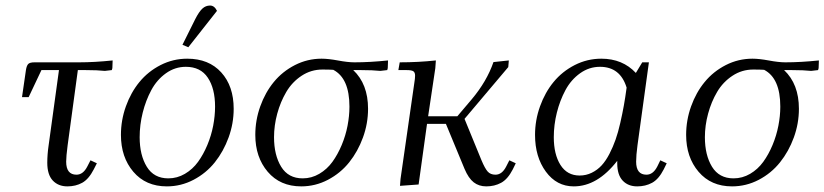

<svg xmlns="http://www.w3.org/2000/svg" viewBox="-20 -663 2963 690"><path d="M59.1 -314 73.2 -411.1Q75.7 -427.2 81.5 -433.1Q87.4 -439 104 -439H264.2Q319.8 -439 384.8 -445.8L383.8 -418L381.8 -411.1L356.9 -408.2Q330.1 -411.1 288.1 -411.1H259.8L223.1 -141.1Q217.8 -100.6 217.8 -82Q217.8 -35.2 254.9 -35.2Q278.8 -35.2 293.9 -64.9L305.2 -86.9L328.1 -76.2L316.9 -54.2Q298.8 -19 275.4 -6.1Q252 6.8 222.2 6.8Q189.5 6.8 169.7 -14.2Q149.9 -35.2 149.9 -78.1Q149.9 -107.9 154.8 -141.1L191.9 -411.1H128.9L83 -314Z M414.6 -178.2Q414.6 -231 432.4 -280.8Q450.2 -330.6 481.2 -368.4Q512.2 -406.2 557.1 -429.2Q602.1 -452.1 652.8 -452.1Q730.5 -452.1 775.1 -402.8Q819.8 -353.5 819.8 -272Q819.8 -219.2 801.5 -168.9Q783.2 -118.7 752 -79.6Q720.7 -40.5 675.5 -16.8Q630.4 6.8 579.6 6.8Q503.9 6.8 459.2 -45.7Q414.6 -98.1 414.6 -178.2ZM481.9 -169.9Q481.9 -105.5 507.6 -63.7Q533.2 -22 585 -22Q616.7 -22 644.5 -38.3Q672.4 -54.7 691.7 -81.3Q710.9 -107.9 725.1 -141.8Q739.3 -175.8 746.1 -211.2Q752.9 -246.6 752.9 -279.8Q752.9 -344.7 726.8 -383.8Q700.7 -422.9 647.9 -422.9Q608.9 -422.9 576.4 -399.7Q543.9 -376.5 523.9 -339.4Q503.9 -302.2 492.9 -258.3Q481.9 -214.4 481.9 -169.9ZM635.7 -502 681.6 -594.2Q695.3 -621.1 707.3 -632.1Q719.2 -643.1 734.9 -643.1Q750.5 -643.1 759.8 -624L656.7 -493.2Z M897.5 -178.2Q897.5 -231 915.3 -280.8Q933.1 -330.6 964.1 -368.4Q995.1 -406.2 1040 -429.2Q1085 -452.1 1135.7 -452.1Q1159.7 -452.1 1194.8 -445.6Q1230 -439 1253.9 -439Q1309.6 -439 1374.5 -445.8L1373.5 -418L1371.6 -411.1L1346.7 -408.2Q1319.8 -411.1 1277.8 -411.1H1249.5Q1302.7 -360.8 1302.7 -272Q1302.7 -219.2 1284.4 -168.9Q1266.1 -118.7 1234.9 -79.6Q1203.6 -40.5 1158.4 -16.8Q1113.3 6.8 1062.5 6.8Q986.8 6.8 942.1 -45.7Q897.5 -98.1 897.5 -178.2ZM964.8 -169.9Q964.8 -105.5 990.5 -63.7Q1016.1 -22 1067.9 -22Q1099.6 -22 1127.4 -38.3Q1155.3 -54.7 1174.6 -81.3Q1193.8 -107.9 1208 -141.8Q1222.2 -175.8 1229 -211.2Q1235.8 -246.6 1235.8 -279.8Q1235.8 -381.8 1177.7 -412.1Q1163.6 -413.1 1138.7 -413.1Q1097.7 -413.1 1063.7 -390.6Q1029.8 -368.2 1008.8 -332.5Q987.8 -296.9 976.3 -254.4Q964.8 -211.9 964.8 -169.9Z M1411.6 -411.1 1416.5 -439Q1483.4 -439 1546.4 -445.8L1544.4 -418L1518.6 -245.1H1623.5L1675.3 -306.2Q1729.5 -370.6 1753.4 -439.9L1808.6 -445.8L1806.6 -421.9L1649.4 -235.8L1710.4 -86.9Q1722.7 -57.6 1732.7 -46.4Q1742.7 -35.2 1760.7 -35.2Q1784.2 -35.2 1799.3 -64.9L1810.5 -86.9L1833.5 -76.2L1822.8 -54.2Q1804.7 -19 1781 -6.1Q1757.3 6.8 1727.5 6.8Q1701.2 6.8 1682.4 -7.8Q1663.6 -22.5 1649.4 -56.2L1582.5 -217.8H1514.6L1484.4 0L1417.5 4.9L1419.4 -20L1468.8 -363.8Q1471.7 -380.9 1471.7 -391.1Q1471.7 -402.8 1465.3 -407Q1459 -411.1 1441.4 -411.1Z M1902.8 -178.2Q1902.8 -231 1920.7 -280.8Q1938.5 -330.6 1969.5 -368.4Q2000.5 -406.2 2045.4 -429.2Q2090.3 -452.1 2141.1 -452.1Q2217.3 -452.1 2265.1 -400.9L2288.1 -439H2312L2271 -141.1Q2266.1 -104.5 2266.1 -82Q2266.1 -35.2 2303.2 -35.2Q2327.1 -35.2 2342.3 -64.9L2353 -86.9L2376 -76.2L2365.2 -54.2Q2347.2 -19 2323.5 -6.1Q2299.8 6.8 2270 6.8Q2237.3 6.8 2217.8 -13.9Q2198.2 -34.7 2198.2 -76.2V-85Q2127 6.8 2042 6.8Q1980.5 6.8 1941.7 -46.1Q1902.8 -99.1 1902.8 -178.2ZM1970.2 -169.9Q1970.2 -108.4 1994.1 -70.3Q2018.1 -32.2 2063 -32.2Q2086.4 -32.2 2106.7 -42.2Q2127 -52.2 2142.1 -68.6Q2157.2 -85 2170.2 -110.1Q2183.1 -135.3 2192.1 -160.9Q2201.2 -186.5 2209 -220.7Q2216.8 -254.9 2221.9 -283.4Q2227.1 -312 2231.9 -348.1Q2209 -422.9 2136.2 -422.9Q2097.2 -422.9 2064.7 -399.7Q2032.2 -376.5 2012.2 -339.4Q1992.2 -302.2 1981.2 -258.3Q1970.2 -214.4 1970.2 -169.9Z M2445.8 -178.2Q2445.8 -231 2463.6 -280.8Q2481.4 -330.6 2512.5 -368.4Q2543.5 -406.2 2588.4 -429.2Q2633.3 -452.1 2684.1 -452.1Q2708 -452.1 2743.2 -445.6Q2778.3 -439 2802.2 -439Q2857.9 -439 2922.9 -445.8L2921.9 -418L2919.9 -411.1L2895 -408.2Q2868.2 -411.1 2826.2 -411.1H2797.9Q2851.1 -360.8 2851.1 -272Q2851.1 -219.2 2832.8 -168.9Q2814.5 -118.7 2783.2 -79.6Q2752 -40.5 2706.8 -16.8Q2661.6 6.8 2610.8 6.8Q2535.2 6.8 2490.5 -45.7Q2445.8 -98.1 2445.8 -178.2ZM2513.2 -169.9Q2513.2 -105.5 2538.8 -63.7Q2564.5 -22 2616.2 -22Q2647.9 -22 2675.8 -38.3Q2703.6 -54.7 2722.9 -81.3Q2742.2 -107.9 2756.3 -141.8Q2770.5 -175.8 2777.3 -211.2Q2784.2 -246.6 2784.2 -279.8Q2784.2 -381.8 2726.1 -412.1Q2711.9 -413.1 2687 -413.1Q2646 -413.1 2612.1 -390.6Q2578.1 -368.2 2557.1 -332.5Q2536.1 -296.9 2524.7 -254.4Q2513.2 -211.9 2513.2 -169.9Z"/></svg>

Font: Dihjauti
Style: Italic
Weight: 400
Italic angle: -9°
Designer: T. Christopher White
Version: Version 3.0.0